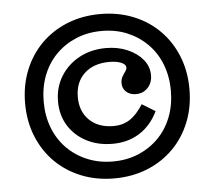

<svg xmlns="http://www.w3.org/2000/svg" viewBox="-48 -684 835 747"><g transform="rotate(-5 369.5 -310.0)"><path d="M369.4 11.3Q299.2 11.3 240.3 -12.5Q181.5 -36.3 138.7 -79Q96 -121.8 72.2 -180.6Q48.4 -239.5 48.4 -309.7Q48.4 -379.8 72.2 -438.7Q96 -497.6 138.7 -540.3Q181.5 -583.1 240.3 -606.9Q299.2 -630.6 369.4 -630.6Q439.5 -630.6 498.4 -606.9Q557.3 -583.1 600 -540.3Q642.7 -497.6 666.5 -438.7Q690.3 -379.8 690.3 -309.7Q690.3 -239.5 666.5 -180.6Q642.7 -121.8 600 -79Q557.3 -36.3 498.4 -12.5Q439.5 11.3 369.4 11.3ZM374.2 -123.4Q316.9 -123.4 272.2 -146.8Q227.4 -170.2 202 -211.3Q176.6 -252.4 176.6 -305.6Q176.6 -360.5 203.2 -403.6Q229.8 -446.8 275.8 -471.8Q321.8 -496.8 380.6 -496.8Q426.6 -496.8 464.1 -480.6Q501.6 -464.5 523.8 -437.5Q546 -410.5 546 -376.6Q546 -346.8 527.8 -327.4Q509.7 -308.1 481.5 -308.1Q458.1 -308.1 443.5 -321.4Q429 -334.7 429 -354.8Q429 -370.2 435.1 -380.6Q441.1 -391.1 447.2 -399.2Q453.2 -407.3 453.2 -414.5Q453.2 -426.6 435.1 -434.3Q416.9 -441.9 388.7 -441.9Q327.4 -441.9 291.1 -408.1Q254.8 -374.2 254.8 -316.1Q254.8 -259.7 289.9 -225.8Q325 -191.9 383.9 -191.9Q420.2 -191.9 447.6 -209.7Q475 -227.4 500 -266.9L551.6 -235.5Q525.8 -181.5 480.2 -152.4Q434.7 -123.4 374.2 -123.4ZM369.4 -54.8Q424.2 -54.8 469.4 -73.8Q514.5 -92.7 548 -126.6Q581.5 -160.5 599.6 -207.3Q617.7 -254 617.7 -309.7Q617.7 -365.3 599.6 -412.1Q581.5 -458.9 548 -492.7Q514.5 -526.6 469.4 -545.6Q424.2 -564.5 369.4 -564.5Q315.3 -564.5 269.8 -545.6Q224.2 -526.6 190.7 -492.7Q157.3 -458.9 139.1 -412.1Q121 -365.3 121 -309.7Q121 -254 139.1 -207.3Q157.3 -160.5 190.7 -126.6Q224.2 -92.7 269.8 -73.8Q315.3 -54.8 369.4 -54.8Z"/></g></svg>

Font: Playfair 5pt SemiExpanded Light
Style: Regular
Weight: 300
Width: 6
Designer: Claus Eggers Sørensen
Foundry: Claus Eggers Sørensen
Version: Version 2.203